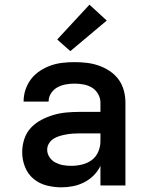

<svg xmlns="http://www.w3.org/2000/svg" viewBox="-20 -794 640 822"><path d="M243 8Q211 8 179.5 0Q148 -8 123.5 -28.5Q99 -49 87 -79.5Q75 -110 75 -142Q75 -171 84 -198.5Q93 -226 112 -246.5Q131 -267 156.5 -280.5Q182 -294 209.5 -302Q237 -310 265 -312.5Q293 -315 322 -315H410V-355Q410 -374 400 -391.5Q390 -409 373.5 -419Q357 -429 337.5 -432.5Q318 -436 299 -436Q280 -436 261 -432.5Q242 -429 225.5 -420Q209 -411 198.5 -394.5Q188 -378 188 -359Q188 -359 188 -359Q188 -359 188 -359Q188 -359 188 -359Q188 -359 188 -359H81Q81 -359 81 -359.5Q81 -360 81 -360Q81 -386 89.5 -411Q98 -436 113.5 -456Q129 -476 151 -490.5Q173 -505 197 -513.5Q221 -522 247 -525Q273 -528 299 -528Q325 -528 351 -525Q377 -522 402 -513.5Q427 -505 449.5 -490Q472 -475 487.5 -454Q503 -433 510 -407Q517 -381 517 -355V0H410V-84Q399 -61 381 -43Q363 -25 340.5 -13.5Q318 -2 293 3Q268 8 243 8ZM285 -84Q308 -84 331 -89.5Q354 -95 372.5 -108.5Q391 -122 400.5 -144Q410 -166 410 -189V-223H322Q307 -223 292.5 -222Q278 -221 264 -218.5Q250 -216 236 -212Q222 -208 210 -200.5Q198 -193 190 -180.5Q182 -168 182 -153Q182 -136 192 -121Q202 -106 217.5 -98Q233 -90 250 -87Q267 -84 285 -84ZM281 -575 225 -625 363 -774 437 -706Z"/></svg>

Font: Zed Mono Semibold Extended
Style: Regular
Weight: 600
Width: 7
Monospace: yes
Designer: Belleve Invis
Foundry: Belleve Invis
Version: Version 1.0.0; ttfautohint (v1.8.4)